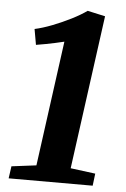

<svg xmlns="http://www.w3.org/2000/svg" viewBox="-54 -792 546 832"><g transform="rotate(5 219.5 -376.5)"><path d="M23 -53 130.5 -66.5 204.5 -611Q186 -606.5 166.2 -602.2Q146.5 -598 125.8 -594Q105 -590 83 -586.5L71 -654.5Q105.5 -662 147.2 -678.2Q189 -694.5 228 -714.2Q267 -734 293.5 -753L370.5 -736L279.5 -67L387.5 -53L381 0H15.5Z"/></g></svg>

Font: Merriweather 24pt ExtraBold
Style: Italic
Weight: 800
Italic angle: -7.8°
Version: Version 2.101